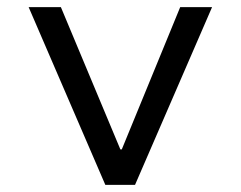

<svg xmlns="http://www.w3.org/2000/svg" viewBox="-20 -516 672 536"><path d="M274 0 60 -496H150L316 -99H320L483 -496H572L357 0Z"/></svg>

Font: Atkinson Hyperlegible Mono ExtraLight
Style: Regular
Weight: 400
Monospace: yes
Version: Version 2.001